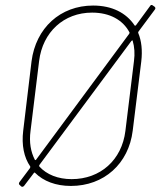

<svg xmlns="http://www.w3.org/2000/svg" viewBox="-20 -730 638 761"><path d="M592 -704 586 -708C582 -712 577 -711 574 -705L519 -630C517 -628 514 -627 513 -630C480 -679 424 -708 349 -708C219 -708 122 -619 105 -487L72 -212C65 -155 75 -106 100 -70C100 -68 100 -66 99 -64L57 -8C54 -3 54 1 60 5L63 8C67 12 72 11 76 6L114 -44C115 -46 117 -47 119 -45C152 -12 201 7 261 7C392 7 490 -81 506 -212L540 -487C545 -530 541 -568 528 -599C527 -601 528 -603 529 -605L593 -691C597 -696 597 -700 592 -704ZM101 -211 135 -488C149 -603 233 -680 345 -680C415 -680 467 -651 493 -602C494 -600 493 -598 492 -596L123 -97C122 -95 119 -95 118 -97C102 -128 95 -166 101 -211ZM511 -488 477 -211C463 -96 378 -20 264 -20C210 -20 165 -38 136 -70C135 -72 135 -74 136 -76L501 -568C504 -570 506 -571 506 -568C513 -544 515 -517 511 -488Z"/></svg>

Font: Barlow Thin
Style: Italic
Weight: 250
Italic angle: -7°
Designer: Jeremy Tribby
Foundry: Tribby Type
Version: Version 1.422;hotconv 1.0.109;makeotfexe 2.5.65596